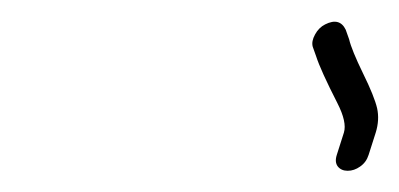

<svg xmlns="http://www.w3.org/2000/svg" viewBox="-20 -708 376 181"><path d="M307.8 -547C311.8 -547 315.7 -548.3 319.5 -551C323.4 -553.7 326 -557.3 327.5 -562L334.2 -583C336.7 -591 337.1 -598.7 335.5 -606C333.8 -613.3 329.4 -624.3 322.2 -638.9C315.1 -653.5 310.7 -664.2 309.1 -671L305.9 -680C302.1 -687.9 295.6 -689.6 286.5 -685C282.5 -683 279.3 -679.8 277 -675.5C274.6 -671.2 273.9 -667.3 274.8 -664L278 -655C280.8 -646.2 287.5 -631.5 298 -610.9C304.2 -598.8 306.2 -589.5 304.2 -583L297.5 -562C296 -557.3 296.4 -553.7 298.5 -551C300.7 -548.3 303.8 -547 307.8 -547Z"/></svg>

Font: Proton
Style: ExBdExtSuIt
Weight: 500
Version: Version 1.017